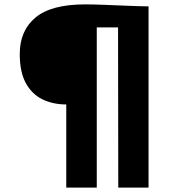

<svg xmlns="http://www.w3.org/2000/svg" viewBox="-20 -855 790 875"><path d="M282 0V-379Q220.5 -379 172.5 -402.8Q124.5 -426.5 97.2 -477.2Q70 -528 70 -609Q70 -715.5 141.8 -775.2Q213.5 -835 368 -835Q404.5 -835 455.5 -833Q506.5 -831 559.8 -828.8Q613 -826.5 657 -826V0H519L518 -730H421V0Z"/></svg>

Font: Merriweather Sans Black
Style: Regular
Weight: 900
Designer: Eben Sorkin
Foundry: Eben Sorkin
Version: Version 1.008; ttfautohint (v1.7.19-72a1) -l 8 -r 50 -G 200 